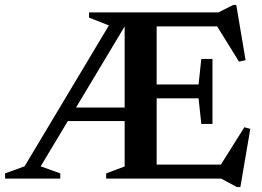

<svg xmlns="http://www.w3.org/2000/svg" viewBox="-36 -720 1056 774"><path d="M392 0V-21L466.5 -49V-232H237.5L128 -49.5L207 -21V0H-15.5V-21L63 -49.5L403 -617.5L323 -649V-670H844.5L904 -700H916.5L954 -477.5L927.5 -471.5L839.5 -613.5H595.5V-379.5H764.5L775.5 -482.5H820.5V-220.5H775.5L764.5 -323.5H595.5V-56.5H854.5L949 -207L973 -200.5L933 34H919L855.5 0ZM270.5 -286.5H466.5V-613.5Z"/></svg>

Font: Newsreader Text SemiBold
Style: Regular
Weight: 600
Designer: Hugues Gentile
Foundry: Production Type
Version: Version 1.001